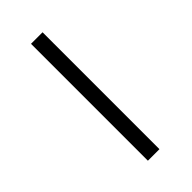

<svg xmlns="http://www.w3.org/2000/svg" viewBox="-190 -618 672 672"><g transform="rotate(-45 145.5 -282.5)"><path d="M113.8 6.8V-571.8H170.9V6.8Z"/></g></svg>

Font: Common Serif
Style: Regular
Weight: 400
Designer: Philipp H. Poll, Khaled Hosny
Foundry: Stefan Peev, Context Ltd.
Version: Version 1.026